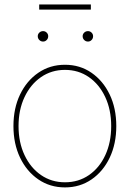

<svg xmlns="http://www.w3.org/2000/svg" viewBox="-20 -815 570 844"><path d="M265.6 8.8Q199.7 8.8 148.4 -26.4Q97.2 -61.5 68.1 -122.3Q39.1 -183.1 39.1 -260.7Q39.1 -338.9 68.1 -399.4Q97.2 -460 148.4 -495.1Q199.7 -530.3 265.6 -530.3Q331.5 -530.3 382.3 -495.1Q433.1 -460 462.2 -399.4Q491.2 -338.9 491.2 -260.7Q491.2 -183.1 462.4 -122.3Q433.6 -61.5 382.6 -26.4Q331.5 8.8 265.6 8.8ZM265.6 -13.7Q325.2 -13.7 371.1 -45.4Q417 -77.1 442.9 -133.1Q468.8 -189 468.8 -260.7Q468.8 -332.5 442.6 -388.4Q416.5 -444.3 370.6 -476.1Q324.7 -507.8 265.6 -507.8Q206.5 -507.8 160.4 -476.1Q114.3 -444.3 87.9 -388.4Q61.5 -332.5 61.5 -260.7Q61.5 -189 87.9 -133.1Q114.3 -77.1 160.4 -45.4Q206.5 -13.7 265.6 -13.7ZM366.7 -632.3Q356.9 -632.3 350.1 -639.2Q343.3 -646 343.3 -655.8Q343.3 -665 350.1 -671.6Q356.9 -678.2 366.7 -678.2Q376 -678.2 382.6 -671.6Q389.2 -665 389.2 -655.8Q389.2 -646 382.6 -639.2Q376 -632.3 366.7 -632.3ZM169.4 -632.3Q159.7 -632.3 152.8 -639.2Q146 -646 146 -655.8Q146 -665 152.8 -671.6Q159.7 -678.2 169.4 -678.2Q178.7 -678.2 185.3 -671.6Q191.9 -665 191.9 -655.8Q191.9 -646 185.3 -639.2Q178.7 -632.3 169.4 -632.3ZM379.4 -795.4V-772.9H152.3V-795.4Z"/></svg>

Font: Inter 28pt Thin
Style: Regular
Weight: 250
Designer: Rasmus Andersson
Foundry: rsms
Version: Version 4.001;git-66647c0bb